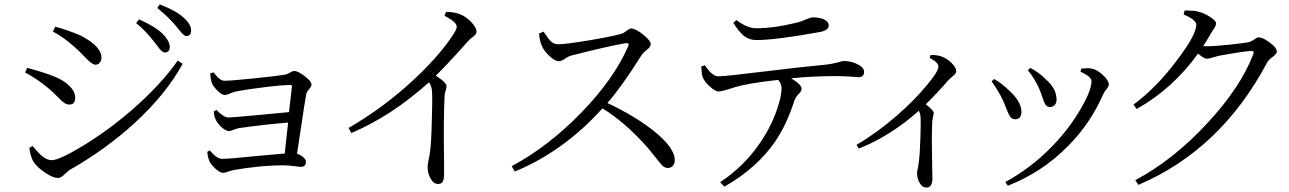

<svg xmlns="http://www.w3.org/2000/svg" viewBox="-20 -801 5796 863"><path d="M240 -1Q219 -1 183.5 -24.5Q148 -48 132 -72Q125 -82 118 -104Q113 -123 112 -136L126 -145Q152 -114 167 -101Q191 -81 212 -81Q246 -81 350 -144Q463 -212 572 -306Q702 -419 779 -529L801 -514Q725 -376 584 -247Q456 -130 293 -37Q286 -33 274 -21Q255 -1 240 -1ZM291 -331Q279 -331 267 -340Q259 -345 242 -363Q217 -388 199 -403Q148 -446 93 -475L102 -496Q178 -476 227 -456Q270 -438 294 -413Q318 -388 318 -361Q318 -331 291 -331ZM409 -510Q394 -510 363 -543Q335 -573 315 -590Q266 -634 218 -659L228 -681Q280 -668 345 -640Q436 -592 436 -542Q436 -529 428.5 -519.5Q421 -510 409 -510ZM720 -565Q709 -565 689 -592Q682 -602 677 -608Q635 -663 592 -697L605 -714Q679 -681 711 -649Q743 -616 743 -590.5Q743 -565 720 -565ZM817 -639Q806 -639 785 -667Q776 -678 771 -684Q737 -725 687 -765L698 -781Q770 -754 805 -722Q839 -692 839 -664Q839 -639 817 -639Z M984 -24Q968 -24 946 -45Q927 -63 920 -79Q912 -103 912 -119L923 -125Q925 -123 928 -119Q956 -87 979 -87Q1008 -87 1147 -101Q1230 -109 1260 -111Q1261 -123 1264 -150Q1271 -216 1275 -250Q1173 -242 1053 -225Q1043 -223 1029 -217Q1016 -212 1009 -212Q995 -212 976 -229Q959 -245 951 -261Q943 -273 941 -300L953 -307Q985 -273 1007 -273Q1022 -273 1141 -284Q1240 -294 1279 -297Q1289 -381 1292 -411Q1293 -419 1286 -419Q1248 -419 1169 -409Q1093 -400 1041 -390Q1032 -388 1017 -382Q999 -374 991 -374Q976 -374 955 -396Q935 -416 931 -432Q927 -443 925 -468V-471L939 -476Q940 -475 942 -473Q968 -438 989 -438Q1019 -438 1124 -449Q1223 -459 1258 -465Q1271 -467 1284 -475Q1295 -482 1303 -482Q1319 -482 1349 -459Q1380 -436 1380 -420Q1380 -412 1369 -400Q1357 -386 1356 -375Q1349 -337 1329 -202Q1319 -138 1315 -110Q1331 -105 1343 -94.5Q1355 -84 1355 -74Q1355 -51 1332 -51Q1326 -51 1306 -54Q1272 -58 1254 -58Q1155 -58 1031 -37Q1024 -35 1010 -31Q991 -24 984 -24Z M1949 26Q1928 26 1914 -1Q1902 -24 1902 -51Q1902 -60 1906 -80Q1911 -104 1913 -120Q1919 -165 1921 -262Q1924 -351 1922 -388Q1921 -413 1908 -431Q1739 -279 1559 -203L1547 -226Q1706 -318 1841 -444Q1948 -544 2008 -632Q2033 -667 2033 -681Q2033 -702 1978 -730L1985 -748Q2026 -746 2045 -738Q2073 -728 2097.5 -702.5Q2122 -677 2122 -658Q2122 -648 2108 -637Q2092 -626 2081 -613Q2076 -607 2065 -595Q1992 -513 1939 -461Q1987 -430 1987 -414Q1987 -409 1984 -397Q1978 -378 1978 -364Q1973 -257 1976 -73Q1976 -34 1976 -21Q1976 5 1970 15.5Q1964 26 1949 26Z M2294 -30 2280 -54Q2444 -142 2592 -294Q2740 -446 2804 -594Q2810 -609 2793 -607Q2728 -597 2550 -552L2547 -551Q2533 -547 2518.5 -536.5Q2504 -526 2492 -526Q2473 -526 2449 -550Q2426 -571 2417 -592Q2406 -612 2403 -650L2423 -659Q2425 -656 2430 -649Q2445 -627 2454 -617Q2470 -602 2487 -602Q2523 -602 2630 -620Q2731 -637 2773 -649Q2782 -651 2797 -663Q2809 -673 2816 -673Q2837 -673 2871 -645.5Q2905 -618 2905 -602Q2905 -590 2885 -575Q2870 -563 2865 -555Q2864 -553 2861 -549Q2775 -412 2710 -338Q2835 -279 2918 -213Q3013 -137 3013 -81Q3013 -66 3004.5 -56Q2996 -46 2981 -46Q2969 -46 2957 -57Q2949 -65 2928.5 -91Q2908 -117 2894 -134Q2791 -251 2688 -314Q2514 -121 2294 -30Z M3236 38 3217 18Q3319 -50 3388 -147Q3442 -222 3471 -305Q3493 -367 3493 -404Q3493 -424 3478 -442Q3344 -427 3286 -410Q3276 -407 3258 -401Q3226 -391 3212 -390Q3196 -389 3171 -411.5Q3146 -434 3138 -455Q3134 -467 3132 -502L3148 -508Q3181 -458 3208 -458Q3241 -458 3418 -480Q3598 -502 3679 -509Q3721 -513 3755 -523Q3767 -527 3772 -527Q3804 -527 3833 -513Q3864 -498 3864 -478Q3864 -454 3838 -454Q3833 -454 3814 -456Q3771 -459 3742 -459Q3632 -459 3536 -449Q3583 -421 3583 -402Q3583 -392 3571 -380Q3556 -364 3551 -350Q3516 -241 3465 -166Q3383 -46 3236 38ZM3380 -621Q3347 -621 3322 -641Q3302 -658 3276 -698L3290 -711Q3338 -674 3380 -674Q3455 -674 3547 -696Q3577 -702 3606 -715Q3625 -723 3634 -723Q3665 -723 3685 -713Q3705 -703 3705 -686Q3705 -665 3665 -657Q3466 -621 3380 -621Z M4144 42Q4125 42 4113 20Q4102 1 4102 -23Q4102 -29 4105 -43Q4109 -61 4110 -74Q4115 -112 4117 -182Q4119 -242 4118 -272Q4117 -290 4110 -303Q3983 -190 3840 -133L3830 -150Q3921 -203 4013 -283Q4091 -351 4146 -418Q4198 -480 4198 -501Q4198 -521 4158 -541L4163 -554Q4195 -554 4212 -547Q4236 -539 4257 -518Q4278 -497 4278 -481Q4278 -470 4264 -460Q4253 -451 4246 -444Q4193 -383 4141 -332Q4177 -305 4177 -293Q4177 -289 4174 -278Q4171 -263 4170 -253Q4167 -177 4170 -47Q4171 -10 4171 1Q4171 42 4144 42Z M4510 34 4499 17Q4612 -44 4709 -143Q4789 -226 4840 -316Q4886 -395 4886 -436Q4886 -457 4836 -479L4841 -493Q4842 -493 4845 -493Q4872 -496 4885 -493Q4910 -489 4937 -464Q4964 -439 4964 -421Q4964 -413 4953 -399.5Q4942 -386 4938 -376Q4881 -246 4782 -146Q4667 -28 4510 34ZM4543 -265Q4529 -265 4520 -277Q4514 -285 4504 -311Q4494 -338 4486 -354Q4467 -394 4437 -435L4448 -446Q4477 -431 4513 -397Q4571 -345 4571 -299Q4571 -265 4543 -265ZM4699 -320Q4686 -320 4678 -332Q4673 -340 4665 -365Q4656 -392 4649 -407Q4624 -458 4600 -485L4611 -496Q4652 -474 4680 -445Q4729 -403 4729 -353Q4729 -338 4720.5 -329Q4712 -320 4699 -320Z M5097 30 5083 9Q5258 -85 5410 -251Q5557 -410 5613 -557Q5619 -572 5606 -572Q5578 -572 5457 -550Q5450 -548 5437 -544Q5413 -537 5405 -537Q5392 -537 5365 -560Q5250 -401 5089 -311L5075 -331Q5178 -407 5270 -530Q5357 -644 5357 -690Q5357 -712 5300 -736L5305 -754Q5340 -754 5361 -750Q5389 -744 5417.5 -726Q5446 -708 5446 -696Q5446 -685 5433 -667Q5425 -655 5420 -646Q5417 -640 5410 -629Q5396 -605 5388 -594Q5394 -593 5406 -593Q5436 -593 5505 -600Q5568 -607 5591 -611Q5604 -614 5618 -624Q5630 -633 5638 -633Q5656 -633 5687 -610Q5719 -587 5719 -569Q5719 -559 5700 -545Q5681 -531 5675 -519Q5467 -128 5097 30Z"/></svg>

Font: GenRyuMin TW R
Style: Regular
Weight: 400
Version: Version 1.501;PS 1;hotconv 16.6.51;makeotf.lib2.5.65220